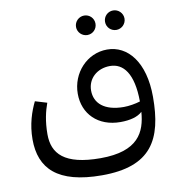

<svg xmlns="http://www.w3.org/2000/svg" viewBox="-91 -668 944 1010"><g transform="rotate(-10 381.5 -163.0)"><path d="M45 10C45 165 135 259 373 259C636 259 708 127 708 -101C708 -287 623 -388 513 -388C405 -388 321 -296 321 -185C321 -78 397 0 517 0C569 0 610 -11 634 -34C626 73 583 169 381 169C187 169 127 100 127 -3C127 -73 140 -126 155 -167L92 -186C68 -137 45 -71 45 10ZM513 -300C584 -300 635 -239 636 -89C611 -81 575 -75 548 -75C444 -75 393 -122 393 -190C393 -253 443 -300 513 -300ZM580 -481C608 -481 632 -504 632 -533C632 -562 608 -585 580 -585C551 -585 528 -562 528 -533C528 -504 551 -481 580 -481ZM425 -481C454 -481 477 -504 477 -533C477 -562 454 -585 425 -585C397 -585 373 -562 373 -533C373 -504 397 -481 425 -481Z"/></g></svg>

Font: FiraGO Unicode
Style: Regular
Weight: 400
Designer: bBox Type
Foundry: bBox Type GmbH
Version: Version 1.001;PS 001.001;hotconv 1.0.88;makeotf.lib2.5.64775